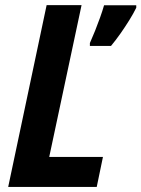

<svg xmlns="http://www.w3.org/2000/svg" viewBox="-20 -734 555 754"><path d="M12.2 0 163.1 -713.9H300.3L173.3 -117.7H384.3L359.9 0ZM333 -553.7V-564.9Q343.3 -587.9 353.5 -613.5Q363.8 -639.2 373 -665Q382.3 -690.9 388.7 -713.4H515.1V-703.6Q503.9 -680.7 487.8 -654.8Q471.7 -628.9 453.4 -602.8Q435.1 -576.7 416 -553.7Z"/></svg>

Font: Open Sans SemiCondensed
Style: Bold Italic
Weight: 700
Width: 4
Italic angle: -12°
Designer: Monotype Design Team
Foundry: Monotype Imaging Inc.
Version: Version 3.003